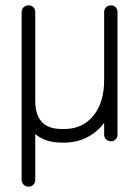

<svg xmlns="http://www.w3.org/2000/svg" viewBox="-20 -529 521 719"><path d="M112 145Q112 155 105 162.5Q98 170 87 170Q76 170 68.5 162.5Q61 155 61 145V-484Q61 -495 68.5 -502Q76 -509 87 -509Q98 -509 105 -502Q112 -495 112 -484V-152Q112 -46 210 -46H221Q289 -46 329.5 -95.5Q370 -145 370 -229V-484Q370 -495 377.5 -502Q385 -509 396 -509Q406 -509 413 -502Q420 -495 420 -484V-25Q420 -14 413 -7Q406 0 396 0Q385 0 377.5 -7Q370 -14 370 -25V-69Q344 -34 305.5 -14.5Q267 5 221 5H210Q150 5 112 -27Z"/></svg>

Font: Libertine Sup
Style: Regular
Weight: 400
Designer: Bastien Sozeau
Foundry: NBR — Bastien Sozeau
Version: Version 2.003; ttfautohint (v1.8.4.7-5d5b);gftools[0.9.33]